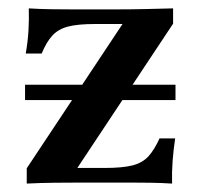

<svg xmlns="http://www.w3.org/2000/svg" viewBox="-20 -436 475 456"><path d="M43.5 0V-36.3L271 -379H206.5Q165.3 -379 141.9 -373Q118.5 -366.9 104.4 -351.6Q90.3 -336.3 79 -308.9H41.1Q46 -336.3 47.6 -362.9Q49.2 -389.5 48.4 -416.1Q74.2 -414.5 100 -414.1Q125.8 -413.7 150.8 -413.7H206.5H257.3Q291.1 -413.7 325.4 -414.5Q359.7 -415.3 391.1 -416.1V-379.8L163.7 -37.1H228.2Q270.2 -37.1 294.4 -43.1Q318.5 -49.2 332.7 -64.9Q346.8 -80.6 358.9 -107.3H396Q391.9 -79.8 389.9 -53.2Q387.9 -26.6 388.7 0Q363.7 -1.6 337.9 -2Q312.1 -2.4 286.3 -2.4H228.2H178.2Q144.4 -2.4 109.7 -2Q75 -1.6 43.5 0ZM39.5 -198.4V-234.7H396.8V-198.4Z"/></svg>

Font: Playfair 9pt
Style: Bold
Weight: 700
Designer: Claus Eggers Sørensen
Foundry: Claus Eggers Sørensen
Version: Version 2.203